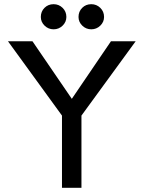

<svg xmlns="http://www.w3.org/2000/svg" viewBox="-20 -897 685 917"><path d="M369 -345V0H276V-345L18 -700H135L323 -425L510 -700H628ZM297 -816Q297 -792 279 -774.5Q261 -757 236 -757Q211 -757 193 -774.5Q175 -792 175 -816Q175 -842 192.5 -859.5Q210 -877 236 -877Q261 -877 279 -859.5Q297 -842 297 -816ZM477 -816Q477 -792 459 -774.5Q441 -757 416 -757Q391 -757 373 -774.5Q355 -792 355 -816Q355 -842 372.5 -859.5Q390 -877 416 -877Q441 -877 459 -859.5Q477 -842 477 -816Z"/></svg>

Font: Goli
Style: Regular
Weight: 400
Designer: jaikishan Patel
Foundry: MagicType
Version: Version 1.000